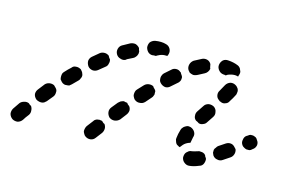

<svg xmlns="http://www.w3.org/2000/svg" viewBox="-73 -383 773 520"><g transform="rotate(15 313.5 -122.5)"><path d="M32 -7Q32 -13 28 -19Q25 -20 23 -22Q22 -23 21 -24Q15 -27 8 -25Q0 -23 -4 -18Q-12 -7 -17 1Q-21 8 -20 16Q-18 24 -11 29Q-4 33 4 32Q12 30 17 23Q21 16 29 6Q33 0 32 -7ZM237 -11Q237 -17 233 -23Q230 -24 228 -26Q227 -27 225 -29Q223 -30 220 -30Q217 -31 214 -30Q210 -30 207 -28Q203 -26 201 -22L188 -5Q186 -2 185 2Q184 6 184 10Q185 14 187 17Q189 21 192 23Q199 28 207 27Q215 26 220 19L233 2Q237 -4 237 -11ZM521 11Q524 4 523 -3Q522 -4 522 -5Q519 -8 518 -12Q516 -14 515 -15Q513 -16 511 -17Q508 -18 504 -18Q500 -19 496 -17Q487 -14 481 -13Q477 -13 473 -11Q470 -9 467 -6Q464 -3 463 1Q462 5 462 9Q463 17 469 22Q476 28 484 27Q496 26 510 20Q518 18 521 11ZM594 -35Q596 -41 594 -48Q592 -50 591 -52Q589 -53 588 -55Q586 -57 584 -58Q581 -60 579 -60Q575 -61 571 -60Q567 -59 564 -57Q554 -50 546 -45Q543 -43 541 -39Q538 -36 537 -32Q537 -28 537 -24Q538 -21 540 -17Q545 -10 553 -9Q561 -7 568 -12Q576 -17 586 -24Q592 -28 594 -35ZM432 -29Q430 -33 431 -37Q432 -48 436 -61Q437 -65 440 -68Q442 -71 446 -73Q449 -75 453 -76Q457 -76 461 -75Q469 -72 473 -65Q477 -58 474 -50Q472 -41 471 -34Q467 -33 463 -31Q455 -27 450 -20Q448 -18 446 -15Q443 -16 440 -18Q437 -19 435 -22Q433 -25 432 -29ZM84 -71Q85 -78 80 -83Q78 -85 76 -87Q75 -88 74 -89Q68 -92 61 -91Q54 -90 49 -85Q42 -76 35 -67Q30 -61 30 -53Q31 -45 38 -39Q41 -37 45 -36Q48 -35 52 -35Q56 -35 60 -37Q63 -39 66 -42Q73 -50 80 -59Q84 -64 84 -71ZM289 -75Q289 -82 285 -87Q283 -89 280 -91Q279 -92 278 -94Q275 -95 272 -95Q270 -96 267 -96Q263 -95 259 -93Q256 -91 253 -88L240 -72Q234 -65 235 -57Q236 -49 242 -43Q249 -38 257 -39Q265 -40 271 -46L284 -63Q288 -68 289 -75ZM647 -74Q648 -82 643 -88Q641 -92 638 -94Q634 -96 630 -97Q627 -97 623 -97Q619 -96 616 -93L614 -92Q607 -88 606 -79Q604 -71 609 -64Q611 -61 615 -59Q618 -57 622 -56Q626 -56 630 -56Q634 -57 637 -60L638 -61Q645 -65 647 -74ZM467 -121 479 -139Q483 -146 492 -148Q500 -149 507 -145Q514 -140 515 -132Q517 -124 512 -117L500 -99Q497 -94 491 -92Q485 -89 479 -91Q475 -94 470 -96Q464 -101 464 -108Q463 -115 467 -121ZM139 -126Q141 -129 141 -133Q141 -136 140 -138Q139 -141 138 -143Q136 -145 134 -148Q133 -149 132 -150Q130 -151 127 -152Q124 -153 121 -153Q117 -153 113 -152Q109 -150 107 -147Q99 -140 91 -131Q88 -128 87 -125Q86 -121 86 -117Q86 -113 87 -109Q89 -106 92 -103Q95 -100 98 -99Q102 -97 106 -98Q110 -98 114 -99Q117 -101 120 -104Q128 -112 135 -119Q138 -122 139 -126ZM342 -132Q344 -135 343 -139Q343 -142 343 -144Q342 -147 340 -149Q338 -151 336 -153Q335 -155 334 -156Q328 -159 321 -158Q314 -157 309 -152Q301 -144 294 -136Q291 -133 290 -129Q289 -125 289 -121Q289 -117 291 -114Q293 -110 295 -108Q302 -102 310 -103Q318 -103 324 -109Q331 -117 338 -125Q341 -128 342 -132ZM202 -184Q204 -190 202 -196Q199 -199 197 -203Q197 -203 197 -204Q191 -209 184 -209Q176 -209 171 -205Q162 -198 153 -190Q147 -185 146 -177Q146 -169 151 -162Q156 -156 165 -155Q173 -155 179 -160Q187 -167 195 -173Q201 -177 202 -184ZM521 -209Q525 -216 533 -219Q541 -221 548 -217Q552 -215 554 -212Q557 -209 558 -205Q559 -201 558 -197Q558 -193 556 -190Q551 -180 545 -171Q542 -164 535 -162Q529 -159 522 -162Q521 -163 519 -163Q516 -165 514 -167Q509 -171 508 -178Q507 -185 511 -191Q516 -200 521 -209ZM401 -188Q403 -191 403 -195Q403 -198 403 -200Q402 -202 401 -204Q398 -208 396 -212Q396 -212 395 -212Q390 -217 383 -217Q375 -217 370 -212Q362 -205 353 -197Q350 -194 349 -191Q347 -187 347 -183Q347 -179 348 -175Q349 -172 352 -169Q358 -163 366 -162Q374 -162 380 -168Q388 -175 396 -182Q399 -184 401 -188ZM262 -216Q266 -218 268 -221Q271 -224 272 -228Q273 -230 273 -232Q273 -234 273 -237Q271 -241 270 -246Q265 -252 258 -254Q251 -255 244 -252Q236 -248 226 -242L224 -241Q217 -237 215 -229Q213 -221 217 -214Q221 -207 229 -205Q237 -202 244 -206L246 -208Q254 -212 262 -216ZM443 -217Q439 -215 435 -214Q431 -213 428 -214Q424 -215 420 -217Q417 -220 415 -223Q411 -230 413 -238Q415 -246 422 -251Q433 -257 443 -262Q450 -265 457 -263Q464 -261 468 -254Q469 -249 470 -244Q471 -243 471 -241Q470 -236 467 -232Q464 -228 460 -226Q452 -222 443 -217ZM496 -243Q490 -250 491 -258Q492 -266 498 -272Q504 -277 513 -276Q528 -275 540 -270Q543 -269 546 -266Q549 -263 550 -259Q552 -256 552 -252Q552 -248 550 -244Q550 -243 550 -242Q549 -241 549 -241Q546 -241 544 -242Q535 -243 526 -240Q521 -239 516 -235Q513 -236 509 -236Q501 -237 496 -243ZM299 -240Q293 -245 291 -253Q290 -261 294 -268Q299 -274 307 -276Q325 -279 338 -275Q346 -273 350 -266Q354 -259 352 -251Q351 -249 351 -247Q350 -246 349 -245Q345 -245 341 -245Q332 -244 325 -240Q322 -239 320 -237Q318 -237 314 -237Q306 -235 299 -240Z"/></g></svg>

Font: FRB American Cursive Dashed
Style: Bold Italic
Weight: 700
Italic angle: -25°
Version: Version 2.0;Modular Font Editor K font №1